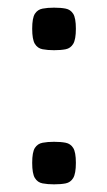

<svg xmlns="http://www.w3.org/2000/svg" viewBox="-20 -469 280 501"><path d="M121 -449Q139 -449 151.5 -446.5Q164 -444 171 -433Q178 -422 178 -394Q178 -366 171 -354.5Q164 -343 151.5 -340.5Q139 -338 121 -338Q104 -338 91 -340.5Q78 -343 71 -354.5Q64 -366 64 -394Q64 -422 71 -433Q78 -444 91 -446.5Q104 -449 121 -449ZM121 -99Q139 -99 151.5 -96.5Q164 -94 171 -83Q178 -72 178 -44Q178 -16 171 -4.5Q164 7 151.5 9.5Q139 12 121 12Q104 12 91 9.5Q78 7 71 -4.5Q64 -16 64 -44Q64 -72 71 -83Q78 -94 91 -96.5Q104 -99 121 -99Z"/></svg>

Font: Strait
Style: Regular
Weight: 400
Designer: Eduardo Rodriguez Tunni
Foundry: Eduardo Rodriguez Tunni
Version: Version 1.002; ttfautohint (v1.8.4.7-5d5b);gftools[0.9.23]